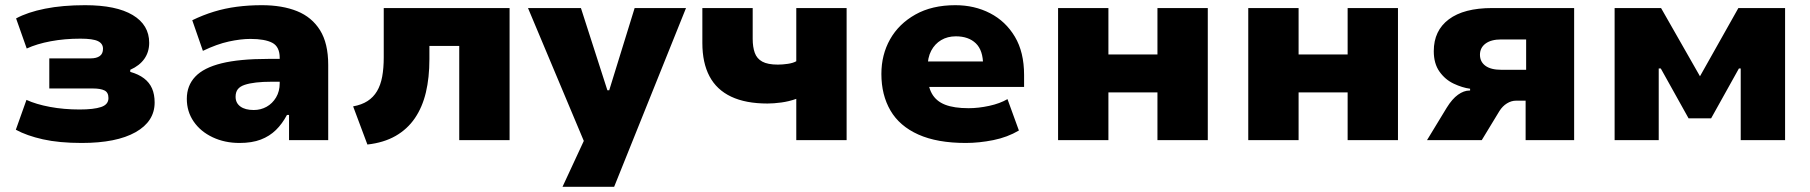

<svg xmlns="http://www.w3.org/2000/svg" viewBox="-20 -540 6977 740"><path d="M295 11Q208 11 145.5 -3Q83 -17 41 -40L82 -155Q119 -138 172.5 -128Q226 -118 287 -118Q341 -118 369.5 -127.5Q398 -137 398 -162Q398 -184 382.5 -191.5Q367 -199 338 -199H170V-315H329Q352 -315 364.5 -324Q377 -333 377 -352Q377 -372 357.5 -381.5Q338 -391 290 -391Q229 -391 175.5 -381Q122 -371 83 -353L42 -469Q86 -493 153.5 -506.5Q221 -520 308 -520Q428 -520 491.5 -482Q555 -444 555 -375Q555 -340 536.5 -313.5Q518 -287 482 -271V-263Q514 -254 535 -238Q556 -222 566 -199Q576 -176 576 -145Q576 -72 502.5 -30.5Q429 11 295 11Z M903 11Q846 11 799.5 -11Q753 -33 726.5 -71.5Q700 -110 700 -159Q700 -210 732.5 -244.5Q765 -279 834 -296Q903 -313 1013 -313H1081V-225H1027Q993 -225 967 -222Q941 -219 923 -213Q905 -207 896.5 -196Q888 -185 888 -167Q888 -143 906.5 -129.5Q925 -116 958 -116Q985 -116 1007.5 -128.5Q1030 -141 1044 -164.5Q1058 -188 1058 -219V-317Q1058 -360 1029.5 -375Q1001 -390 945 -390Q908 -390 862 -380Q816 -370 762 -344L721 -462Q762 -482 804.5 -495Q847 -508 893 -514Q939 -520 989 -520Q1068 -520 1125 -497Q1182 -474 1213.5 -423.5Q1245 -373 1245 -290V0H1094V-97H1086Q1068 -63 1043.5 -39Q1019 -15 985 -2Q951 11 903 11Z M1396 17 1341 -130Q1374 -136 1396.5 -150.5Q1419 -165 1433 -188.5Q1447 -212 1453 -244.5Q1459 -277 1459 -319V-509H1944V0H1750V-363H1635V-312Q1635 -241 1621.5 -184Q1608 -127 1579 -84.5Q1550 -42 1504.5 -16Q1459 10 1396 17Z M2148 180 2251 -42V53L2015 -509H2219L2321 -192H2328L2426 -509H2624L2347 180Z M3049 0V-159Q3021 -149 2991.5 -145Q2962 -141 2938 -141Q2854 -141 2798 -167.5Q2742 -194 2714.5 -246Q2687 -298 2687 -374V-509H2881V-390Q2881 -359 2889 -336.5Q2897 -314 2918 -302.5Q2939 -291 2978 -291Q2996 -291 3016.5 -294Q3037 -297 3049 -304V-509H3243V0Z M3702 11Q3592 11 3519.5 -21.5Q3447 -54 3412 -114Q3377 -174 3377 -255Q3377 -329 3410.5 -388.5Q3444 -448 3508 -484Q3572 -520 3662 -520Q3736 -520 3796 -489Q3856 -458 3891.5 -398.5Q3927 -339 3927 -251V-205H3531V-303H3777L3769 -289Q3769 -346 3741 -373Q3713 -400 3664 -400Q3632 -400 3607.5 -385.5Q3583 -371 3569 -344.5Q3555 -318 3555 -279V-257Q3555 -209 3571.5 -179.5Q3588 -150 3622.5 -136.5Q3657 -123 3713 -123Q3751 -123 3792.5 -132Q3834 -141 3863 -158L3907 -37Q3863 -11 3808.5 0Q3754 11 3702 11Z M4058 0V-509H4252V-330H4441V-509H4635V0H4441V-184H4252V0Z M4791 0V-509H4985V-330H5174V-509H5368V0H5174V-184H4985V0Z M5480 0 5556 -125Q5577 -159 5599.5 -175Q5622 -191 5643 -191H5646V-198Q5616 -202 5583 -217.5Q5550 -233 5528 -264Q5506 -295 5506 -343Q5506 -422 5564 -465.5Q5622 -509 5731 -509H6047V0H5860V-152H5823Q5805 -152 5788 -141.5Q5771 -131 5759 -112L5691 0ZM5766 -271H5862V-388H5766Q5727 -388 5705.5 -372Q5684 -356 5684 -329Q5684 -302 5705 -286.5Q5726 -271 5766 -271Z M6203 0V-509H6382L6532 -246L6680 -509H6860V0H6689V-276H6682L6575 -84H6488L6381 -276H6373V0Z"/></svg>

Font: Nunito Sans 6pt Black
Style: Regular
Weight: 900
Version: Version 3.101;gftools[0.9.27]